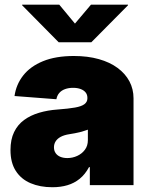

<svg xmlns="http://www.w3.org/2000/svg" viewBox="-20 -784 634 813"><path d="M201.7 8.8Q149.4 8.8 109.4 -8.3Q69.3 -25.4 46.9 -60.3Q24.4 -95.2 24.4 -148.4Q24.4 -193.4 39.6 -224.6Q54.7 -255.9 82 -275.9Q109.4 -295.9 145.8 -306.6Q182.1 -317.4 224.1 -320.3Q270 -323.7 297.6 -328.6Q325.2 -333.5 337.6 -343Q350.1 -352.5 350.1 -367.7V-369.6Q350.1 -383.3 342.5 -392.6Q335 -401.9 321.5 -407Q308.1 -412.1 289.1 -412.1Q270.5 -412.1 255.6 -406.7Q240.7 -401.4 231.2 -390.6Q221.7 -379.9 218.8 -363.8L41.5 -377.4Q48.3 -426.3 78.4 -464.6Q108.4 -502.9 162.1 -524.9Q215.8 -546.9 293 -546.9Q351.6 -546.9 398.4 -533.7Q445.3 -520.5 478 -496.3Q510.7 -472.2 528.1 -439.5Q545.4 -406.7 545.4 -367.7V0H360.4V-76.2H356.9Q340.3 -45.4 317.4 -26.9Q294.4 -8.3 265.6 0.2Q236.8 8.8 201.7 8.8ZM265.1 -114.7Q287.1 -114.7 306.9 -123.8Q326.7 -132.8 339.4 -149.7Q352.1 -166.5 352.1 -190.9V-234.9Q344.2 -232.4 335.7 -229.5Q327.1 -226.6 317.1 -224.1Q307.1 -221.7 296.6 -219.7Q286.1 -217.8 273.9 -215.8Q251.5 -212.4 237.1 -204.6Q222.7 -196.8 215.6 -185.5Q208.5 -174.3 208.5 -160.2Q208.5 -145.5 215.8 -135.3Q223.1 -125 235.8 -119.9Q248.5 -114.7 265.1 -114.7ZM231 -764.2 297.4 -684.1 365.2 -764.2H522V-761.7L366.7 -605H228.5L73.7 -761.7V-764.2Z"/></svg>

Font: Inter 18pt Black
Style: Regular
Weight: 900
Designer: Rasmus Andersson
Foundry: rsms
Version: Version 4.001;git-66647c0bb